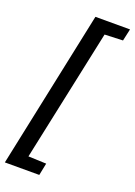

<svg xmlns="http://www.w3.org/2000/svg" viewBox="-174 -807 718 1022"><g transform="rotate(20 185.0 -296.5)"><path d="M-7 150 181 -743H377L362 -675L259 -671L100 77L202 81L188 150Z"/></g></svg>

Font: Saira SemiCondensed Medium
Style: Italic
Weight: 500
Width: 4
Italic angle: -12°
Designer: Hector Gatti with collaboration of the Omnibus-Type team
Foundry: Omnibus-Type
Version: Version 1.101